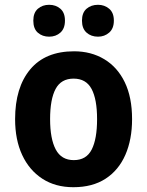

<svg xmlns="http://www.w3.org/2000/svg" viewBox="-20 -771 615 801"><path d="M531 -274Q531 -189 503 -125Q475 -61 420.5 -25.5Q366 10 286 10Q211 10 156.5 -25.5Q102 -61 72.5 -124.5Q43 -188 43 -274Q43 -406 106 -481.5Q169 -557 289 -557Q360 -557 415 -524Q470 -491 500.5 -428Q531 -365 531 -274ZM189 -274Q189 -192 212.5 -147.5Q236 -103 288 -103Q340 -103 362.5 -147Q385 -191 385 -274Q385 -357 362 -400Q339 -443 287 -443Q235 -443 212 -400Q189 -357 189 -274ZM119 -685Q119 -718 138 -734.5Q157 -751 185 -751Q213 -751 232 -734.5Q251 -718 251 -685Q251 -652 232 -635Q213 -618 185 -618Q157 -618 138 -634.5Q119 -651 119 -685ZM322 -685Q322 -718 341 -734.5Q360 -751 389 -751Q416 -751 435.5 -734.5Q455 -718 455 -685Q455 -652 435.5 -635Q416 -618 389 -618Q360 -618 341 -635Q322 -652 322 -685Z"/></svg>

Font: Noto Sans Lao UI SemCond
Style: Bold
Weight: 700
Width: 4
Designer: Monotype Design Team
Foundry: Monotype Imaging Inc.
Version: Version 2.000; ttfautohint (v1.8.4.7-5d5b)